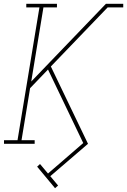

<svg xmlns="http://www.w3.org/2000/svg" viewBox="-20 -755 667 1008"><path d="M269 233 175 120 190 106 232 156 417 -4 232 -390 138 -292 93 -19H162V0H1V-19H72L187 -716H118V-735H279V-716H208L144 -327L536 -735H627V-716H545L247 -406L442 0L244 170L285 219Z"/></svg>

Font: Iosevka Etoile Thin
Style: Italic
Weight: 100
Italic angle: -9°
Designer: Belleve Invis
Foundry: Belleve Invis
Version: Version 22.1.2; ttfautohint (v1.8.4)